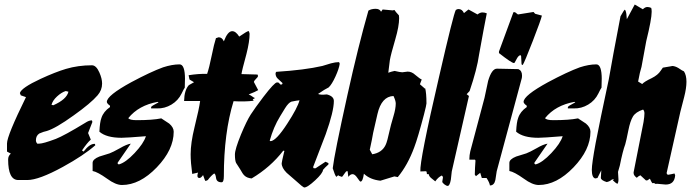

<svg xmlns="http://www.w3.org/2000/svg" viewBox="-20 -780 3059 850"><path d="M432 -410Q432 -381 412 -358Q382 -323 306 -269Q227 -212 187 -200Q175 -198 154 -189Q139 -179 139 -159Q139 -151 145 -144H153Q171 -144 227 -165Q265 -180 357 -236Q375 -248 387 -247L389 -240L370 -191L382 -162Q366 -148 343 -114L350 -109Q378 -145 400 -143L402 -137Q351 -92 258 -41Q152 17 101 17H61Q16 17 16 -74Q16 -90 28 -100L11 -109V-145Q11 -179 95 -350L72 -358L68 -368Q74 -391 160 -431Q225 -461 272 -475Q326 -491 387 -491Q406 -491 420 -459Q432 -432 432 -410ZM283 -374 271 -377Q252 -371 232.5 -353Q213 -335 208 -316L216 -314Q275 -340 283 -374Z M798 -392Q794 -387 784 -366Q769 -335 739 -317Q709 -299 675 -300H649V-306Q649 -310 682 -327L678 -329Q594 -314 548 -257Q554 -248 585 -248Q655 -248 694 -256Q727 -235 729 -233Q749 -216 749 -197Q749 -117 674 -39Q599 39 520 39Q492 39 454 11Q412 -19 390 -23V-59Q390 -75 420 -87Q423 -88 465 -101Q479 -106 511 -124Q540 -141 559 -144L501 -60V-55L506 -52Q536 -60 576 -102.5Q616 -145 626 -177Q540 -170 518 -170Q451 -170 420 -197Q422 -240 429 -258Q438 -286 467 -306V-312Q453 -322 453 -329Q453 -357 561 -416Q647 -462 702 -482Q742 -495 775 -495Q799 -495 799 -429Q799 -439 798 -392Z M897 -453Q906 -479 917 -533Q928 -587 936 -611Q941 -613 948 -615Q963 -615 971 -597Q988 -642 1008 -642Q1024 -642 1039 -618Q1074 -642 1079 -642H1082Q1085 -633 1085 -631Q1085 -596 1071 -541Q1051 -468 1049 -452Q1098 -450 1120 -450Q1122 -447 1122 -443Q1122 -439 1113.5 -431Q1105 -423 1104 -417Q1105 -416 1123 -381Q1112 -374 1081 -362Q1089 -359 1104 -348L1109 -346L1099 -340L1103 -334Q1063 -329 1014 -332Q971 -192 971 0Q971 27 961 27Q939 27 936.5 8Q934 -11 928 -12Q914 -2 900 17Q893 21 889 21Q888 21 879 -5Q870 8 863 8Q854 8 854 -2Q854 -9 857 -16L831 -10Q824 -61 824 -97Q824 -147 841 -216Q862 -301 866 -333H795Q796 -381 816 -403Q824 -407 839 -416L819 -428L815 -447Q859 -454 897 -453Z M1484 -498Q1481 -476 1465 -441Q1449 -406 1435 -393Q1418 -385 1388 -364Q1398 -359 1427 -362Q1458 -354 1458 -333Q1458 -287 1422 -186Q1394 -113 1366 -40L1369 -35H1377L1421 -64L1434 -58V-52Q1418 -38 1410 -28Q1409 -13 1375 18.5Q1341 50 1327 50Q1322 50 1287 18Q1268 1 1249 -15Q1227 -37 1227 -57Q1227 -62 1239 -112L1234 -113Q1178 -40 1094 10Q1073 8 1062 -3Q1055 -9 1043 -31Q1034 -45 1025 -59Q1020 -70 1020 -96Q1020 -119 1047 -185Q1072 -245 1090 -273Q1108 -301 1146 -351Q1195 -415 1206 -415H1212L1223 -405L1229 -407L1231 -412Q1220 -422 1209.5 -432Q1199 -442 1200 -457L1203 -462Q1329 -470 1407 -488Q1425 -494 1445 -499.5Q1465 -505 1481 -505ZM1306 -336Q1294 -335 1270 -330Q1257 -325 1242 -301Q1231 -283 1220 -265Q1191 -218 1174 -157L1178 -155Q1203 -157 1252 -233Q1297 -302 1306 -336Z M1862 -387V-390V-391Q1868 -368 1868 -322Q1868 -316 1857 -273Q1830 -170 1814 -128Q1785 -49 1741 4L1726 1L1664 20Q1618 15 1591 -11Q1586 24 1576 24Q1573 24 1562 7.5Q1551 -9 1541 -9Q1531 -9 1522 3L1519 -22H1515Q1512 -22 1504 -10Q1496 2 1494 3L1479 -2L1478 -5L1469 3Q1463 -3 1453 -35Q1460 -97 1518 -359Q1566 -576 1611 -733Q1624 -741 1643 -741Q1661 -741 1667 -728L1674 -738L1719 -734L1726 -736Q1731 -728 1746 -712Q1747 -705 1747 -700Q1747 -664 1730 -606Q1710 -538 1706 -514Q1704 -495 1699 -458Q1712 -463 1727 -466Q1752 -460 1761 -460Q1765 -460 1772.5 -461.5Q1780 -463 1785 -463Q1803 -463 1819 -448Q1839 -431 1847 -428L1839 -407ZM1732 -322Q1732 -334 1722 -355Q1669 -353 1651 -275L1632 -192Q1628 -167 1617 -117L1628 -97Q1671 -104 1687 -138Q1694 -151 1707 -211Q1708 -218 1722 -266Q1732 -299 1732 -322Z M1924 -441Q1988 -720 1998 -736Q2004 -740 2010 -740Q2026 -740 2034 -722L2054 -738L2094 -716Q2105 -725 2116 -725Q2125 -725 2135 -721Q2123 -661 2101 -539Q2092 -474 2059 -377L2046 -363L2056 -355L1980 -21Q1978 -3 1976 15Q1971 43 1962 43Q1956 43 1947 36Q1938 29 1938 24Q1938 21 1939.5 15Q1941 9 1941 6Q1941 1 1936 -3Q1920 4 1907 23Q1898 16 1888.5 8Q1879 0 1878 -9H1870Q1870 -17 1867 -22L1841 -21Q1837 -67 1924 -441Z M2275 -474Q2291 -467 2291 -446Q2291 -438 2290 -434L2179 -22Q2176 -3 2173 17Q2168 41 2149 41Q2147 28 2134 8H2113L2106 -15L2087 0L2082 -7Q2082 -18 2083 -38Q2085 -62 2085 -69L2083 -73H2058V-78Q2058 -92 2062 -110L2125 -347Q2133 -385 2141 -422Q2157 -476 2180 -476Q2179 -476 2275 -474ZM2189 -545V-552L2253 -726H2260L2273 -716L2342 -727L2349 -719Q2359 -717 2379 -711Q2375 -692 2338.5 -598Q2302 -504 2294 -492L2289 -495L2287 -532L2284 -536Q2276 -534 2269.5 -523Q2263 -512 2258 -502L2255 -501Q2245 -501 2189 -545Z M2643 -392Q2639 -387 2629 -366Q2614 -335 2584 -317Q2554 -299 2520 -300H2494V-306Q2494 -310 2527 -327L2523 -329Q2439 -314 2393 -257Q2399 -248 2430 -248Q2500 -248 2539 -256Q2572 -235 2574 -233Q2594 -216 2594 -197Q2594 -117 2519 -39Q2444 39 2365 39Q2337 39 2299 11Q2257 -19 2235 -23V-59Q2235 -75 2265 -87Q2268 -88 2310 -101Q2324 -106 2356 -124Q2385 -141 2404 -144L2346 -60V-55L2351 -52Q2381 -60 2421 -102.5Q2461 -145 2471 -177Q2385 -170 2363 -170Q2296 -170 2265 -197Q2267 -240 2274 -258Q2283 -286 2312 -306V-312Q2298 -322 2298 -329Q2298 -357 2406 -416Q2492 -462 2547 -482Q2587 -495 2620 -495Q2644 -495 2644 -429Q2644 -439 2643 -392Z M2727 -708Q2744 -737 2745 -737Q2750 -737 2753 -718Q2754 -707 2755 -695L2790 -760L2826 -739Q2836 -749 2846 -749Q2854 -749 2863 -745Q2865 -739 2865 -728Q2865 -695 2841 -598Q2834 -560 2820 -484Q2813 -463 2805 -419Q2816 -412 2823 -408Q2833 -419 2865 -434Q2893 -448 2905 -467Q2914 -480 2914.5 -480.5Q2915 -481 2929 -483Q2961 -488 2954 -488Q2968 -488 2983 -479Q3002 -466 3008 -464Q3019 -447 3019 -418Q3019 -390 3009 -351Q3001 -318 2992 -285L2931 -13L2936 -6Q2950 -8 2966 -12L2969 -4Q2966 37 2927 37Q2920 37 2904.5 35Q2889 33 2881 34Q2877 29 2868 31Q2865 28 2857 11L2847 18L2840 19L2815 -4Q2807 -1 2799 7Q2785 -3 2785 -14V-17L2829 -240Q2833 -265 2833 -278Q2833 -289 2827 -295Q2794 -284 2782 -264Q2770 -244 2762 -204Q2752 -154 2748 -141Q2737 -112 2724 -47Q2722 -38 2716 -19Q2718 5 2718 14Q2718 29 2713 34Q2705 30 2693 18L2697 16L2695 13L2687 16Q2680 23 2666 26Q2640 18 2640 7Q2640 3 2642 -26L2625 8L2615 10Q2600 6 2600 -28Q2600 -55 2617 -147Q2636 -246 2675 -428Q2691 -521 2727 -708Z"/></svg>

Font: Ode an Erik AH
Style: Regular
Weight: 400
Designer: Andreas Höfeld
Foundry: Fontgrube AH
Version: Version 2.00